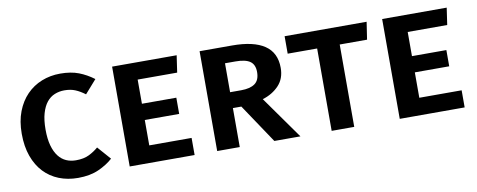

<svg xmlns="http://www.w3.org/2000/svg" viewBox="-55 -818 2663 1072"><g transform="rotate(-10 1276.5 -282.5)"><path d="M321 -86Q366 -86 396 -101Q426 -116 449 -136L515 -61Q482 -31 433 -9Q384 13 316 13Q257 13 208 -6.5Q159 -26 123.5 -63.5Q88 -101 68 -156.5Q48 -212 48 -284Q48 -355 69 -409.5Q90 -464 126.5 -501.5Q163 -539 212 -558.5Q261 -578 317 -578Q378 -578 422 -561Q466 -544 506 -514L440 -439Q412 -460 385.5 -471Q359 -482 324 -482Q295 -482 269 -471.5Q243 -461 224 -437.5Q205 -414 194 -376Q183 -338 183 -284Q183 -231 193.5 -193.5Q204 -156 222.5 -132Q241 -108 266 -97Q291 -86 321 -86Z M738 -470V-333H933V-241H738V-97H978V0H610V-566H976L962 -470Z M1536 -396Q1536 -335 1499.5 -296.5Q1463 -258 1407 -241L1578 0H1430L1282 -221H1234V0H1106V-566H1290Q1412 -566 1474 -524Q1536 -482 1536 -396ZM1402 -396Q1402 -438 1376 -456.5Q1350 -475 1293 -475H1234V-311H1297Q1348 -311 1375 -330.5Q1402 -350 1402 -396Z M1883 -467V0H1755V-467H1588V-566H2053L2038 -467Z M2269 -470V-333H2464V-241H2269V-97H2509V0H2141V-566H2507L2493 -470Z"/></g></svg>

Font: Qnwhxotralxmqkhsjrfbfhwcoqn
Style: Regular
Weight: 500
Designer: Carrois Corporate & Edenspiekermann
Foundry: Carrois Corporate GbR & Edenspiekermann AG
Version: Version 2.001